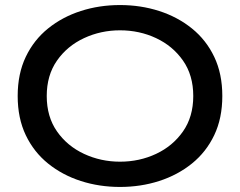

<svg xmlns="http://www.w3.org/2000/svg" viewBox="-20 -730 950 760"><path d="M50 -350Q50 -438 82 -505Q114 -572 170.5 -617.5Q227 -663 300 -686.5Q373 -710 455 -710Q537 -710 610 -686.5Q683 -663 739.5 -617.5Q796 -572 828 -505Q860 -438 860 -350Q860 -262 828 -195Q796 -128 739.5 -82.5Q683 -37 610 -13.5Q537 10 455 10Q373 10 300 -13.5Q227 -37 170.5 -82.5Q114 -128 82 -195Q50 -262 50 -350ZM165 -350Q165 -268 205.5 -210Q246 -152 312.5 -121Q379 -90 455 -90Q532 -90 598 -121Q664 -152 704.5 -210Q745 -268 745 -350Q745 -432 704.5 -490Q664 -548 598 -579Q532 -610 455 -610Q379 -610 312.5 -579Q246 -548 205.5 -490Q165 -432 165 -350Z"/></svg>

Font: Copperplate CC
Style: Regular
Weight: 400
Designer: indestructible type*
Foundry: Cowboy Collective
Version: Version 1.000